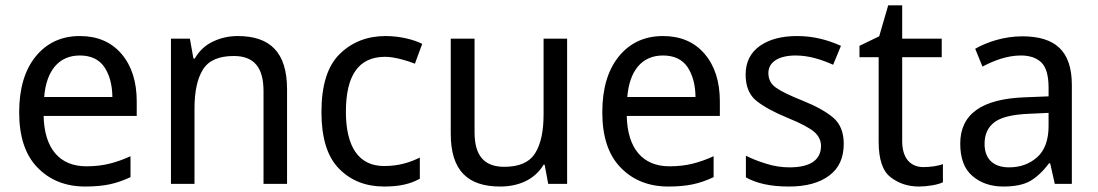

<svg xmlns="http://www.w3.org/2000/svg" viewBox="-20 -679 4054 709"><path d="M274.9 -545.9C207.5 -545.9 153.3 -521 112.3 -471.2C71.3 -420.9 50.8 -352.1 50.8 -264.2C50.8 -174.8 73.2 -106.4 118.7 -60.1C163.6 -13.7 222.2 9.8 294.9 9.8C330.6 9.8 360.8 6.8 385.7 1.5C410.6 -3.9 436 -12.7 461.9 -24.9V-102.1C435.1 -89.8 409.7 -81.1 384.8 -74.7C359.9 -68.4 331.1 -64.9 298.8 -64.9C200.7 -64.9 143.6 -129.9 141.1 -251H484.9V-304.2C484.9 -377.4 466.3 -436 428.7 -480C391.1 -523.9 339.8 -545.9 274.9 -545.9ZM274.9 -474.1C315.4 -474.1 345.7 -460 365.2 -431.6C384.3 -403.3 394.5 -366.2 395 -320.8H143.1C150.9 -417 196.3 -474.1 274.9 -474.1Z M857.4 -545.9C825.2 -545.9 794.9 -539.1 766.1 -525.4C737.3 -511.7 715.3 -490.7 699.2 -462.9H694.3L681.2 -536.1H611.3V0H698.2V-277.8C698.2 -340.8 708.5 -388.7 729.5 -422.4C750 -455.6 788.1 -472.2 843.3 -472.2C918 -472.2 953.1 -430.2 953.1 -342.8V0H1040V-349.1C1040 -486.3 977.1 -545.9 857.4 -545.9Z M1398.4 9.8C1457 9.8 1495.6 0 1530.3 -19V-97.2C1494.6 -79.6 1453.1 -65.9 1398.4 -65.9C1304.7 -65.9 1257.3 -136.7 1257.3 -266.1C1257.3 -399.4 1303.2 -469.2 1402.3 -469.2C1435.5 -469.2 1482.9 -455.6 1512.2 -443.8L1539.1 -517.1C1508.3 -532.7 1456.5 -545.9 1404.3 -545.9C1336.4 -545.9 1279.8 -523.9 1234.9 -480C1189.5 -436 1167 -364.3 1167 -265.1C1167 -169.9 1188.5 -100.1 1231.9 -56.2C1274.9 -12.2 1330.6 9.8 1398.4 9.8Z M1987.3 -536.1V-256.8C1987.3 -194.3 1977.1 -146.5 1956.1 -113.3C1935.1 -79.6 1897 -63 1842.3 -63C1767.6 -63 1732.4 -104.5 1732.4 -190.9V-536.1H1644.5V-185.1C1644.5 -48.8 1707.5 9.8 1827.1 9.8C1893.1 9.8 1954.1 -14.6 1987.3 -70.8H1991.2L2004.4 0H2074.2V-536.1Z M2428.2 -545.9C2360.8 -545.9 2306.6 -521 2265.6 -471.2C2224.6 -420.9 2204.1 -352.1 2204.1 -264.2C2204.1 -174.8 2226.6 -106.4 2272 -60.1C2316.9 -13.7 2375.5 9.8 2448.2 9.8C2483.9 9.8 2514.2 6.8 2539.1 1.5C2564 -3.9 2589.4 -12.7 2615.2 -24.9V-102.1C2588.4 -89.8 2563 -81.1 2538.1 -74.7C2513.2 -68.4 2484.4 -64.9 2452.1 -64.9C2354 -64.9 2296.9 -129.9 2294.4 -251H2638.2V-304.2C2638.2 -377.4 2619.6 -436 2582 -480C2544.4 -523.9 2493.2 -545.9 2428.2 -545.9ZM2428.2 -474.1C2468.8 -474.1 2499 -460 2518.6 -431.6C2537.6 -403.3 2547.9 -366.2 2548.3 -320.8H2296.4C2304.2 -417 2349.6 -474.1 2428.2 -474.1Z M3095.7 -147.9C3095.7 -190.4 3082.5 -223.1 3056.2 -245.1C3029.8 -267.1 2992.7 -287.6 2944.3 -307.1C2896.5 -326.2 2863.3 -342.3 2845.2 -355.5C2826.7 -368.7 2817.4 -386.2 2817.4 -409.2C2817.4 -448.7 2853.5 -474.1 2918.5 -474.1C2966.8 -474.1 3013.7 -459 3056.6 -439.9L3085.4 -509.8C3037.1 -531.2 2985.4 -545.9 2923.3 -545.9C2866.2 -545.9 2820.3 -533.7 2785.6 -509.3C2751 -484.4 2733.4 -449.2 2733.4 -403.8C2733.4 -359.9 2747.1 -327.1 2773.9 -306.2C2800.8 -284.7 2838.9 -264.2 2887.7 -244.1C2937 -224.1 2969.7 -206.5 2986.8 -191.9C3003.4 -177.2 3011.7 -160.2 3011.7 -140.1C3011.7 -91.8 2977.1 -61 2895.5 -61C2866.2 -61 2837.4 -65.4 2808.6 -74.7C2779.8 -83.5 2755.4 -93.3 2734.4 -104V-23.9C2773.4 -2.4 2822.8 9.8 2893.6 9.8C2956.1 9.8 3005.4 -3.4 3041.5 -30.3C3077.6 -56.6 3095.7 -95.7 3095.7 -147.9Z M3389.6 -62C3344.2 -62 3311.5 -92.3 3311.5 -158.2V-467.8H3457.5V-536.1H3311.5V-659.2H3259.8L3226.6 -544.9L3153.8 -509.8V-467.8H3224.6V-155.8C3224.6 -90.8 3239.3 -46.9 3269 -24.4C3298.8 -1.5 3333.5 9.8 3373.5 9.8C3388.7 9.8 3405.3 8.3 3422.4 5.4C3439.5 2.4 3452.6 -1.5 3461.9 -5.9V-73.2C3444.3 -65.9 3415 -62 3389.6 -62Z M3754.9 -544.9C3688.5 -544.9 3626 -524.4 3581.1 -499L3607.9 -433.1C3648.9 -454.6 3697.8 -474.1 3750 -474.1C3782.7 -474.1 3807.6 -465.3 3825.7 -448.2C3843.3 -430.7 3852.1 -399.4 3852.1 -355V-323.2L3767.1 -319.8C3603 -314.5 3525.9 -255.9 3525.9 -148.9C3525.9 -94.2 3541 -54.2 3571.3 -28.8C3601.6 -2.9 3639.6 9.8 3685.1 9.8C3727.5 9.8 3761.2 2.9 3785.2 -11.2C3809.1 -25.4 3832 -46.9 3854 -76.2H3857.9L3875 0H3938V-365.2C3938 -490.2 3877.4 -544.9 3754.9 -544.9ZM3852.1 -213.9C3852.1 -162.1 3837.9 -123.5 3810.1 -98.6C3782.2 -73.7 3747.6 -61 3706.1 -61C3652.8 -61 3615.7 -87.9 3615.7 -147.9C3615.7 -182.1 3627.4 -208.5 3651.4 -227.1C3675.3 -245.6 3717.8 -256.3 3778.8 -258.8L3852.1 -262.2Z"/></svg>

Font: Avrile Sans
Style: Regular
Weight: 400
Designer: Monotype Design Team, Google (font), Stefan Peev (BGR Cyrillic), Cristiano Sobral (main changes)
Foundry: The Avrile Sans Project Authors
Version: Version 3.110